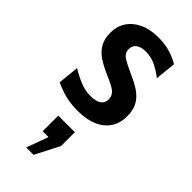

<svg xmlns="http://www.w3.org/2000/svg" viewBox="-258 -558 913 913"><g transform="rotate(45 198.0 -101.5)"><path d="M186 10Q140.5 10 103.8 0.8Q67 -8.5 30 -26L41 -132Q76 -110.5 110 -96.8Q144 -83 179.5 -83Q215 -83 233.8 -95.5Q252.5 -108 252.5 -132.5Q252.5 -150.5 243.8 -162.8Q235 -175 216 -185.8Q197 -196.5 166 -209.5Q124 -227.5 94.5 -247.2Q65 -267 49.2 -294.8Q33.5 -322.5 33.5 -363.5Q33.5 -406.5 55.2 -439.2Q77 -472 116.8 -490.5Q156.5 -509 211 -509Q255 -509 289.8 -498.8Q324.5 -488.5 354 -471L343 -366.5Q313.5 -389.5 283 -404.2Q252.5 -419 216 -419Q186 -419 168.2 -406.5Q150.5 -394 150.5 -370Q150.5 -343 174 -328Q197.5 -313 248.5 -290Q279.5 -276.5 302.5 -262Q325.5 -247.5 341 -229.8Q356.5 -212 364 -189.5Q371.5 -167 371.5 -138Q371.5 -91.5 349.2 -58.2Q327 -25 285.5 -7.5Q244 10 186 10ZM186 306H136.5L177 196H137.5V91H249V184Z"/></g></svg>

Font: Cabin
Style: Bold
Weight: 700
Width: 4
Designer: Pablo Impallari
Foundry: Pablo Impallari. http://www.impallari.com Igino Marini. http://www.ikern.com
Version: Version 3.001